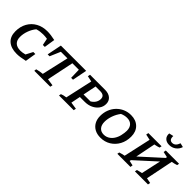

<svg xmlns="http://www.w3.org/2000/svg" viewBox="153 -1754 2765 2765"><g transform="rotate(45 1535.5 -371.0)"><path d="M298 8Q182 8 118.5 -48Q55 -104 55 -210Q55 -307 96.5 -380.5Q138 -454 211.5 -495Q285 -536 383 -536Q415 -536 455.5 -531Q496 -526 540 -516L514 -350H474L453 -454Q414 -461 371 -461Q341 -461 311 -457Q281 -453 248 -443Q207 -394 183 -328.5Q159 -263 159 -200Q159 -132 196 -97Q233 -62 304 -62Q341 -62 394 -76L449 -181H490L463 -15Q408 -3 369.5 2.5Q331 8 298 8Z M1179 -527 1135 -303H1097L1093 -464H961L876 -53L983 -37L975 0H650L654 -34Q683 -42 710.5 -47Q738 -52 768 -55L861 -464H727L658 -303H619L664 -527Z M1153 0 1159 -33Q1174 -40 1195.5 -45.5Q1217 -51 1247 -55L1339 -471L1251 -490L1258 -527H1565Q1637 -527 1679 -491Q1721 -455 1721 -394Q1721 -338 1689 -293.5Q1657 -249 1602.5 -223Q1548 -197 1480 -197H1381L1352 -53L1460 -37L1453 0ZM1528 -464H1434L1393 -260H1534Q1575 -285 1595.5 -319Q1616 -353 1616 -392Q1616 -464 1528 -464Z M2003 9Q1935 9 1885 -18Q1835 -45 1807.5 -94.5Q1780 -144 1780 -212Q1780 -280 1803 -339Q1826 -398 1868 -442Q1910 -486 1966 -510.5Q2022 -535 2087 -535Q2188 -535 2248 -476Q2308 -417 2308 -316Q2308 -222 2268.5 -149Q2229 -76 2160 -33.5Q2091 9 2003 9ZM2007 -56Q2061 -56 2105.5 -89.5Q2150 -123 2175 -183Q2184 -203 2190.5 -230.5Q2197 -258 2200.5 -285Q2204 -312 2204 -331Q2204 -395 2170 -430.5Q2136 -466 2074 -466Q2025 -466 1972 -443Q1931 -390 1907.5 -324Q1884 -258 1884 -196Q1884 -130 1916.5 -93Q1949 -56 2007 -56Z M2341 0 2347 -33Q2372 -41 2391 -45.5Q2410 -50 2435 -55L2527 -471L2439 -490L2446 -527H2715L2708 -494Q2690 -488 2669.5 -482Q2649 -476 2623 -472L2562 -166L2876 -451L2880 -471L2794 -490L2801 -527H3071L3065 -494Q3046 -488 3025 -482Q3004 -476 2977 -472L2892 -53L2972 -37L2965 0H2699L2705 -34Q2726 -40 2747 -45.5Q2768 -51 2788 -55L2854 -356L2544 -74L2539 -53L2614 -37L2608 0ZM2778 -617Q2721 -617 2689 -649.5Q2657 -682 2662 -736L2730 -751Q2725 -669 2788 -669Q2850 -669 2878 -751L2940 -736Q2925 -684 2881 -650.5Q2837 -617 2778 -617Z"/></g></svg>

Font: Piazzolla SC Medium
Style: Italic
Weight: 500
Italic angle: -11.3°
Designer: Juan Pablo del Peral
Foundry: Huerta Tipografica
Version: Version 1.330